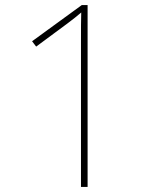

<svg xmlns="http://www.w3.org/2000/svg" viewBox="-20 -800 612 754"><path d="M324 -66V-780H301L106 -638L122 -617L245 -708C270 -727 283 -737 299 -751C298 -724 298 -686 298 -629V-66Z"/></svg>

Font: Noto Sans Malayalam UI Thin
Style: Regular
Weight: 100
Designer: Jelle Bosma - Monotype Design Team
Foundry: Monotype Imaging Inc.
Version: Version 2.104